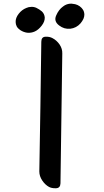

<svg xmlns="http://www.w3.org/2000/svg" viewBox="-20 -961 561 1037"><path d="M203.1 -735.4Q200.2 -560.5 198.2 -384.8Q195.3 -210 192.4 -35.2Q192.4 -9.8 208 13.7Q223.6 37.1 245.1 48.8Q258.8 55.7 277.3 55.7Q280.3 55.7 283.2 55.7Q305.7 54.7 306.6 29.3Q308.6 -146.5 311.5 -321.3Q314.5 -496.1 316.4 -671.9Q317.4 -697.3 301.8 -720.7Q286.1 -743.2 263.7 -754.9Q248 -763.7 225.6 -762.7Q203.1 -761.7 203.1 -735.4ZM435.5 -885.7Q434.6 -894.5 431.6 -902.3Q427.7 -910.2 420.9 -918Q401.4 -938.5 372.1 -940.4Q368.2 -941.4 365.2 -941.4Q339.8 -941.4 320.3 -925.8Q296.9 -909.2 283.2 -877Q269.5 -845.7 299.8 -823.2Q326.2 -802.7 359.4 -805.7Q392.6 -809.6 415 -835Q424.8 -846.7 430.7 -859.4Q435.5 -871.1 435.5 -880.9Q435.5 -883.8 435.5 -885.7ZM221.7 -867.2Q219.7 -886.7 206.1 -899.4Q192.4 -911.1 175.8 -918.9Q162.1 -924.8 148.4 -923.8Q134.8 -923.8 122.1 -918Q97.7 -908.2 81.1 -886.7Q63.5 -864.3 64.5 -841.8Q64.5 -830.1 70.3 -818.4Q76.2 -807.6 88.9 -798.8Q106.4 -787.1 127 -784.2Q148.4 -782.2 168 -791Q187.5 -799.8 205.1 -822.3Q222.7 -844.7 221.7 -867.2Z"/></svg>

Font: TroubleSide
Style: Comic
Weight: 400
Designer: Koroletov
Version: 1_5